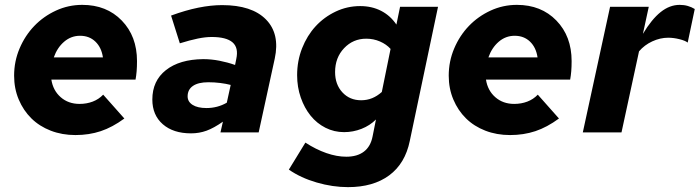

<svg xmlns="http://www.w3.org/2000/svg" viewBox="-20 -544 2875 789"><path d="M491 -57Q442 -21 394 -5Q346 11 290 11Q235 11 188.5 -7Q142 -25 109 -57.5Q76 -90 57 -135Q38 -180 38 -233Q38 -292 60.5 -345Q83 -398 121 -437.5Q159 -477 210 -500.5Q261 -524 318 -524Q418 -524 480.5 -459.5Q543 -395 543 -293Q543 -270 541.5 -251.5Q540 -233 537 -217H191Q198 -172 229.5 -144.5Q261 -117 307 -117Q336 -117 361 -126.5Q386 -136 404 -155ZM309 -397Q272 -397 243.5 -372.5Q215 -348 201 -308H403Q397 -349 372 -373Q347 -397 309 -397Z M765 4Q692 4 649 -33.5Q606 -71 606 -135Q606 -212 662 -256Q718 -300 815 -301Q848 -301 881.5 -294.5Q915 -288 946 -277L951 -302Q961 -348 935.5 -370Q910 -392 850 -392Q824 -392 792.5 -385.5Q761 -379 719 -366L683 -480Q743 -502 795 -512.5Q847 -523 893 -523Q1015 -523 1073 -464Q1131 -405 1109 -303L1043 0H886L896 -44Q859 -18 829 -7Q799 4 765 4ZM751 -148Q751 -126 771.5 -113Q792 -100 829 -100Q851 -100 872 -105.5Q893 -111 912 -122L928 -195Q909 -200 885 -203Q861 -206 836 -206Q795 -206 773 -191Q751 -176 751 -148Z M1394 -1Q1353 -1 1317.5 -19Q1282 -37 1256.5 -68.5Q1231 -100 1216 -143Q1201 -186 1201 -235Q1201 -294 1221.5 -346Q1242 -398 1277 -436Q1312 -474 1359.5 -496.5Q1407 -519 1460 -519Q1508 -519 1546 -499.5Q1584 -480 1609 -443L1624 -516H1780L1664 35Q1645 128 1579.5 176.5Q1514 225 1410 225Q1347 225 1281.5 206Q1216 187 1167 153L1235 42Q1278 70 1321 85Q1364 100 1403 100Q1448 100 1475.5 79Q1503 58 1511 17L1525 -53Q1500 -28 1465.5 -14.5Q1431 -1 1394 -1ZM1357 -248Q1357 -197 1387 -164.5Q1417 -132 1464 -132Q1488 -132 1509 -140.5Q1530 -149 1549 -166L1585 -343Q1568 -362 1541.5 -373.5Q1515 -385 1485 -385Q1431 -385 1394 -346Q1357 -307 1357 -248Z M2277 -57Q2228 -21 2180 -5Q2132 11 2076 11Q2021 11 1974.5 -7Q1928 -25 1895 -57.5Q1862 -90 1843 -135Q1824 -180 1824 -233Q1824 -292 1846.5 -345Q1869 -398 1907 -437.5Q1945 -477 1996 -500.5Q2047 -524 2104 -524Q2204 -524 2266.5 -459.5Q2329 -395 2329 -293Q2329 -270 2327.5 -251.5Q2326 -233 2323 -217H1977Q1984 -172 2015.5 -144.5Q2047 -117 2093 -117Q2122 -117 2147 -126.5Q2172 -136 2190 -155ZM2095 -397Q2058 -397 2029.5 -372.5Q2001 -348 1987 -308H2189Q2183 -349 2158 -373Q2133 -397 2095 -397Z M2375 0 2487 -516H2646L2622 -405Q2658 -465 2695 -494.5Q2732 -524 2773 -524Q2791 -524 2806.5 -519.5Q2822 -515 2835 -507L2806 -369Q2796 -377 2772 -383Q2748 -389 2726 -389Q2693 -389 2660.5 -374Q2628 -359 2606 -333L2534 0Z"/></svg>

Font: Red Hat Text
Style: Bold Italic
Weight: 700
Italic angle: -12°
Designer: Pentagram / MCKL
Foundry: Pentagram / MCKL
Version: Version 1.003; Red Hat Text Bold Italic